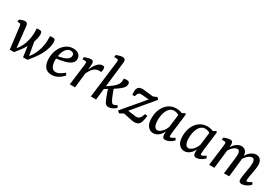

<svg xmlns="http://www.w3.org/2000/svg" viewBox="57 -1574 3634 2506"><g transform="rotate(30 1874.0 -320.5)"><path d="M374 0 333 -22Q352 -37 370.5 -58Q389 -79 406 -106Q427 -140 444 -186Q461 -232 469.5 -284.5Q478 -337 475 -392L474 -415Q486 -417 496 -418Q506 -419 514 -419Q539 -419 548 -407Q557 -395 557 -368Q557 -303 523 -222.5Q489 -142 420 -57ZM108 0 67 -335Q65 -350 57 -358Q49 -366 35 -366H12L16 -400Q39 -410 58.5 -416.5Q78 -423 94 -423Q112 -423 121.5 -416.5Q131 -410 135 -399Q139 -388 141 -373L178 -27L173 0ZM173 0 133 -21Q152 -37 171 -57.5Q190 -78 208 -105Q232 -143 248 -189Q264 -235 271.5 -286.5Q279 -338 276 -392L274 -415Q286 -417 296 -418Q306 -419 314 -419Q338 -419 347 -407Q356 -395 356 -369Q356 -306 321 -224.5Q286 -143 218 -57ZM308 0 284 -177 327 -280 373 -20 374 0Z M822 -429Q874 -429 904.5 -403.5Q935 -378 935 -336Q935 -294 903 -267Q871 -240 810 -224Q749 -208 661 -198L664 -235Q738 -245 780 -260.5Q822 -276 839.5 -296.5Q857 -317 857 -341Q857 -364 842.5 -375.5Q828 -387 807 -387Q770 -387 743.5 -358.5Q717 -330 703 -283Q689 -236 689 -181Q689 -115 710 -80Q731 -45 771 -45Q799 -45 830 -61.5Q861 -78 894 -106L915 -77Q885 -40 839.5 -13.5Q794 13 740 13Q675 13 640.5 -32Q606 -77 606 -156Q606 -228 632.5 -290Q659 -352 708 -390.5Q757 -429 822 -429Z M1013 0 1049 -285Q1051 -297 1053 -315Q1055 -333 1055 -343Q1055 -355 1048 -360.5Q1041 -366 1031 -366H992L996 -400Q1015 -408 1042.5 -415.5Q1070 -423 1089 -423Q1117 -423 1125 -406.5Q1133 -390 1130 -360L1123 -276L1092 0ZM1109 -246Q1142 -339 1180.5 -384Q1219 -429 1262 -429Q1279 -429 1287 -421Q1295 -413 1295 -395Q1295 -382 1293 -369.5Q1291 -357 1288 -345H1259Q1210 -345 1176.5 -313.5Q1143 -282 1113 -213Z M1330 0 1394 -517Q1396 -534 1398 -551Q1400 -568 1400 -575Q1400 -587 1393 -592.5Q1386 -598 1375 -598H1336L1341 -631Q1396 -654 1433 -654Q1457 -654 1467.5 -643Q1478 -632 1478 -609Q1478 -600 1476.5 -586Q1475 -572 1473 -557L1409 0ZM1596 6Q1572 6 1558 -5Q1544 -16 1531 -44Q1521 -66 1510 -94.5Q1499 -123 1488.5 -154Q1478 -185 1469 -215L1533 -248Q1540 -228 1549 -205Q1558 -182 1566.5 -159.5Q1575 -137 1583.5 -117.5Q1592 -98 1600 -85Q1608 -71 1615.5 -63.5Q1623 -56 1633 -55Q1644 -55 1658 -60.5Q1672 -66 1691 -77L1706 -45Q1684 -21 1653 -7.5Q1622 6 1596 6ZM1410 -158 1417 -203Q1474 -240 1511.5 -268.5Q1549 -297 1567.5 -326Q1586 -355 1586 -395V-417Q1596 -419 1607.5 -420.5Q1619 -422 1630 -422Q1657 -422 1665.5 -410Q1674 -398 1674 -381Q1674 -359 1662 -339Q1650 -319 1620.5 -294.5Q1591 -270 1539.5 -237.5Q1488 -205 1410 -158Z M1759 7 1729 -19 2028 -373 2029 -342 1912 -352Q1882 -355 1866 -351Q1850 -347 1841.5 -333Q1833 -319 1825 -289H1788Q1787 -304 1786.5 -316.5Q1786 -329 1786 -339Q1786 -364 1792 -380.5Q1798 -397 1813 -408Q1824 -416 1836.5 -419Q1849 -422 1864 -422Q1881 -422 1907.5 -419Q1934 -416 1961 -413L2030 -405L2087 -428L2113 -401L1818 -49L1822 -85L1942 -70Q1950 -68 1959 -67Q1968 -66 1975 -66Q2004 -66 2023 -84.5Q2042 -103 2059 -155L2096 -149Q2089 -91 2078 -56.5Q2067 -22 2045.5 -7.5Q2024 7 1989 7Q1967 7 1945 2.5Q1923 -2 1900 -7L1817 -24Z M2272 9Q2224 9 2190 -31Q2156 -71 2157 -156Q2157 -231 2184.5 -291.5Q2212 -352 2261.5 -387.5Q2311 -423 2376 -423Q2405 -423 2432.5 -416.5Q2460 -410 2483 -399L2463 -332Q2445 -360 2420 -371.5Q2395 -383 2369 -383Q2334 -383 2309.5 -364.5Q2285 -346 2269.5 -315Q2254 -284 2247 -247Q2240 -210 2240 -173Q2239 -117 2255 -84Q2271 -51 2300 -51Q2318 -51 2340.5 -65.5Q2363 -80 2383 -107Q2403 -134 2417 -171L2429 -164Q2411 -77 2367 -34Q2323 9 2272 9ZM2453 7Q2429 7 2417.5 -7.5Q2406 -22 2406 -52Q2406 -63 2407 -80.5Q2408 -98 2410 -125L2443 -393L2507 -428L2521 -416L2486 -131Q2485 -118 2483.5 -101Q2482 -84 2482 -75Q2482 -56 2494 -56Q2503 -56 2518.5 -63.5Q2534 -71 2559 -86L2574 -55Q2547 -26 2512.5 -9.5Q2478 7 2453 7Z M2740 9Q2692 9 2658 -31Q2624 -71 2625 -156Q2625 -231 2652.5 -291.5Q2680 -352 2729.5 -387.5Q2779 -423 2844 -423Q2873 -423 2900.5 -416.5Q2928 -410 2951 -399L2931 -332Q2913 -360 2888 -371.5Q2863 -383 2837 -383Q2802 -383 2777.5 -364.5Q2753 -346 2737.5 -315Q2722 -284 2715 -247Q2708 -210 2708 -173Q2707 -117 2723 -84Q2739 -51 2768 -51Q2786 -51 2808.5 -65.5Q2831 -80 2851 -107Q2871 -134 2885 -171L2897 -164Q2879 -77 2835 -34Q2791 9 2740 9ZM2921 7Q2897 7 2885.5 -7.5Q2874 -22 2874 -52Q2874 -63 2875 -80.5Q2876 -98 2878 -125L2911 -393L2975 -428L2989 -416L2954 -131Q2953 -118 2951.5 -101Q2950 -84 2950 -75Q2950 -56 2962 -56Q2971 -56 2986.5 -63.5Q3002 -71 3027 -86L3042 -55Q3015 -26 2980.5 -9.5Q2946 7 2921 7Z M3605 7Q3586 7 3572.5 -3.5Q3559 -14 3559 -40Q3559 -56 3562.5 -78.5Q3566 -101 3570 -128Q3574 -154 3579.5 -185Q3585 -216 3589 -246.5Q3593 -277 3593 -300Q3593 -329 3583.5 -346.5Q3574 -364 3551 -364Q3531 -364 3508 -348.5Q3485 -333 3464.5 -308Q3444 -283 3432 -255L3427 -281Q3451 -350 3494 -386.5Q3537 -423 3580 -423Q3623 -423 3647 -394.5Q3671 -366 3671 -316Q3671 -290 3666.5 -258Q3662 -226 3656 -193.5Q3650 -161 3645 -134Q3642 -113 3640 -97.5Q3638 -82 3638 -72Q3638 -56 3650 -56Q3659 -56 3674.5 -63.5Q3690 -71 3716 -86L3731 -55Q3704 -26 3668.5 -9.5Q3633 7 3605 7ZM3113 0 3149 -285Q3151 -297 3153 -316Q3155 -335 3155 -343Q3155 -355 3148 -360.5Q3141 -366 3131 -366H3092L3096 -400Q3123 -411 3147.5 -417Q3172 -423 3190 -423Q3217 -423 3224.5 -406.5Q3232 -390 3230 -362L3228 -312L3192 0ZM3336 0 3359 -184Q3362 -208 3366 -242.5Q3370 -277 3370 -300Q3370 -329 3360.5 -346.5Q3351 -364 3329 -364Q3309 -364 3286.5 -348.5Q3264 -333 3244 -308Q3224 -283 3212 -255L3206 -281Q3231 -350 3273.5 -386.5Q3316 -423 3359 -423Q3401 -423 3424 -394.5Q3447 -366 3447 -315Q3447 -289 3443 -254Q3439 -219 3436 -187L3415 0Z"/></g></svg>

Font: Yrsa
Style: Italic
Weight: 400
Italic angle: -7.10001°
Designer: Anna Giedrys (Yrsa+Rasa design), David Brezina (Yrsa art-direction, Rasa art-direction, design)
Foundry: Rosetta Type Foundry
Version: Version 2.004